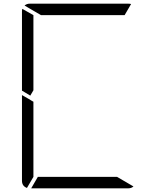

<svg xmlns="http://www.w3.org/2000/svg" viewBox="-20 -1020 856 1040"><path d="M144 -502 99 -529V-959Q99 -968 101 -972L161 -938V-928V-918V-866V-735V-548V-531ZM126 -2Q99 -12 99 -41V-500V-505L134 -485L152 -474L161 -469V-452V-265V-134V-83V-82V-72V-62ZM202 -938 113 -990Q125 -1000 140 -1000H408H676Q686 -1000 690 -998L655 -938H625H439H377ZM614 -62 703 -10Q691 0 676 0H408H149L185 -62H191H377H439Z"/></svg>

Font: DSEG14 Modern
Style: Light
Weight: 300
Designer: Keshikan(Twitter:@keshinomi_88pro)
Version: Version 0.46